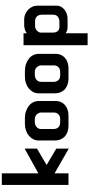

<svg xmlns="http://www.w3.org/2000/svg" viewBox="540 -1258 977 2097"><g transform="rotate(-90 1028.5 -209.5)"><path d="M454 -294 275 -189 454 -83V53L184 -102V50H57V-678H184V-279L454 -429Z M704 50Q672 50 642.5 41Q613 32 591 13.5Q569 -5 556 -33.5Q543 -62 543 -101V-279Q543 -310 557.5 -337Q572 -364 596.5 -384Q621 -404 654 -415Q687 -426 724 -426H786Q828 -426 862.5 -414Q897 -402 922 -382Q947 -362 960.5 -334Q974 -306 974 -275V-91Q974 -60 963 -34Q952 -8 931 10.5Q910 29 881 39.5Q852 50 816 50ZM781 -41Q798 -41 810.5 -47.5Q823 -54 831.5 -63.5Q840 -73 844 -84.5Q848 -96 848 -107V-249Q848 -273 828.5 -295.5Q809 -318 774 -318H746Q732 -318 718.5 -314Q705 -310 693.5 -301.5Q682 -293 675 -280Q668 -267 668 -248V-112Q668 -104 670.5 -91.5Q673 -79 680.5 -68Q688 -57 701.5 -49Q715 -41 736 -41Z M1219 50Q1187 50 1157.5 41Q1128 32 1106 13.5Q1084 -5 1071 -33.5Q1058 -62 1058 -101V-279Q1058 -310 1072.5 -337Q1087 -364 1111.5 -384Q1136 -404 1169 -415Q1202 -426 1239 -426H1301Q1343 -426 1377.5 -414Q1412 -402 1437 -382Q1462 -362 1475.5 -334Q1489 -306 1489 -275V-91Q1489 -60 1478 -34Q1467 -8 1446 10.5Q1425 29 1396 39.5Q1367 50 1331 50ZM1296 -41Q1313 -41 1325.5 -47.5Q1338 -54 1346.5 -63.5Q1355 -73 1359 -84.5Q1363 -96 1363 -107V-249Q1363 -273 1343.5 -295.5Q1324 -318 1289 -318H1261Q1247 -318 1233.5 -314Q1220 -310 1208.5 -301.5Q1197 -293 1190 -280Q1183 -267 1183 -248V-112Q1183 -104 1185.5 -91.5Q1188 -79 1195.5 -68Q1203 -57 1216.5 -49Q1230 -41 1251 -41Z M1865 -434Q1895 -434 1922 -422.5Q1949 -411 1970 -391.5Q1991 -372 2003 -346Q2015 -320 2015 -292V-80Q2015 -51 2002 -29Q1989 -7 1968.5 8.5Q1948 24 1922.5 32Q1897 40 1872 40H1779Q1758 40 1741.5 34Q1725 28 1714 19V259H1583V-441H1714V-406Q1731 -419 1755.5 -426.5Q1780 -434 1805 -434ZM1917 -231Q1917 -276 1897 -295.5Q1877 -315 1845 -315H1790Q1778 -315 1765.5 -310Q1753 -305 1743.5 -296Q1734 -287 1727.5 -276Q1721 -265 1721 -253V-119Q1721 -87 1737.5 -68Q1754 -49 1783 -49H1839Q1869 -49 1893 -65Q1917 -81 1917 -125Z"/></g></svg>

Font: BM HANNA Pro
Style: Regular
Weight: 400
Designer: Woowa Brothers : Cheoljun Lim; Soyoung Lee; & Sandoll : Jooyeon Kang;
Foundry: Sandoll Communications Inc.
Version: Version 1.000;PS 1;hotconv 16.6.51;makeotf.lib2.5.65220